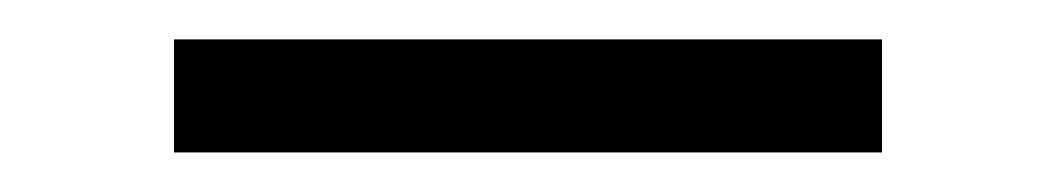

<svg xmlns="http://www.w3.org/2000/svg" viewBox="-20 -318 539 98"><path d="M68.8 -240.2V-297.9H430.2V-240.2Z"/></svg>

Font: PlayfairDisplay-Regular
Style: Regular
Weight: 400
Designer: Claus Eggers Sørensen
Foundry: Claus Eggers Sørensen
Version: Version 1.002;PS 001.002;hotconv 1.0.70;makeotf.lib2.5.58329